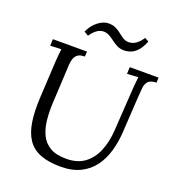

<svg xmlns="http://www.w3.org/2000/svg" viewBox="-161 -1032 1066 1173"><g transform="rotate(20 372.0 -445.5)"><path d="M743 -700 742 -667Q704 -666 689 -650Q674 -634 671 -607Q668 -580 666 -544L652 -311Q648 -246 631 -187Q614 -128 580.5 -82.5Q547 -37 494 -10.5Q441 16 366 16Q286 16 233 -5Q180 -26 150.5 -69.5Q121 -113 110.5 -180Q100 -247 105 -340L118 -579Q120 -605 121.5 -623Q123 -641 126 -660Q108 -659 90 -658.5Q72 -658 54 -657L56 -700H278L276 -667Q242 -667 227 -653Q212 -639 207.5 -620.5Q203 -602 202 -588L189 -335Q186 -279 191 -226.5Q196 -174 215 -132Q234 -90 274 -65.5Q314 -41 381 -41Q453 -41 499.5 -75Q546 -109 571 -168.5Q596 -228 601 -306L619 -588Q621 -608 622.5 -626.5Q624 -645 626 -660Q608 -659 590 -658Q572 -657 554 -656L556 -700ZM332 -850Q310 -850 289.5 -835.5Q269 -821 250 -793L222 -810Q242 -854 275.5 -880Q309 -906 340 -907Q370 -908 390.5 -898Q411 -888 427.5 -874.5Q444 -861 460 -851Q476 -841 496 -841Q523 -841 545 -857.5Q567 -874 583 -900L609 -886Q593 -845 573 -823Q553 -801 531 -792.5Q509 -784 487 -784Q461 -784 441.5 -794Q422 -804 405 -817Q388 -830 370.5 -840Q353 -850 332 -850Z"/></g></svg>

Font: Lora
Style: Italic
Weight: 400
Italic angle: -3°
Designer: Olga Karpushina, Alexei Vanyashin (Cyrillic)
Foundry: Cyreal
Version: Version 3.008